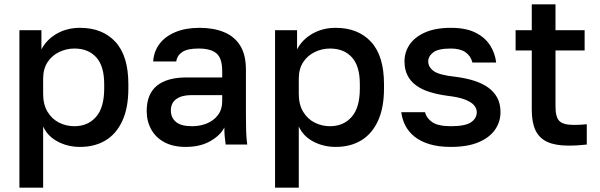

<svg xmlns="http://www.w3.org/2000/svg" viewBox="-20 -670 2780 890"><path d="M70 200V-530H172V-441Q196 -487 243.5 -514Q291 -541 351 -541Q455 -541 515 -476Q575 -411 575 -280V-260Q575 -170 547 -109.5Q519 -49 469 -19Q419 11 351 11Q294 11 247 -14Q200 -39 180 -84V200ZM325 -85Q387 -85 425 -128Q463 -171 463 -260V-280Q463 -364 426 -404.5Q389 -445 325 -445Q288 -445 254.5 -429Q221 -413 200.5 -382Q180 -351 180 -305V-235Q180 -185 200.5 -151.5Q221 -118 254 -101.5Q287 -85 325 -85Z M840 11Q783 11 742.5 -10.5Q702 -32 681 -70Q660 -108 660 -155Q660 -234 707 -272.5Q754 -311 845 -311H1010V-340Q1010 -400 983.5 -422.5Q957 -445 900 -445Q849 -445 825 -429Q801 -413 797 -385H690Q693 -431 719 -466Q745 -501 792.5 -521Q840 -541 905 -541Q970 -541 1018.5 -521Q1067 -501 1093.5 -458.5Q1120 -416 1120 -346V-135Q1120 -93 1121 -61.5Q1122 -30 1126 0H1026Q1023 -23 1021.5 -39Q1020 -55 1020 -79Q1001 -42 954.5 -15.5Q908 11 840 11ZM870 -85Q908 -85 939.5 -98Q971 -111 990.5 -137Q1010 -163 1010 -200V-229H865Q823 -229 797.5 -211Q772 -193 772 -158Q772 -125 795.5 -105Q819 -85 870 -85Z M1255 200V-530H1357V-441Q1381 -487 1428.5 -514Q1476 -541 1536 -541Q1640 -541 1700 -476Q1760 -411 1760 -280V-260Q1760 -170 1732 -109.5Q1704 -49 1654 -19Q1604 11 1536 11Q1479 11 1432 -14Q1385 -39 1365 -84V200ZM1510 -85Q1572 -85 1610 -128Q1648 -171 1648 -260V-280Q1648 -364 1611 -404.5Q1574 -445 1510 -445Q1473 -445 1439.5 -429Q1406 -413 1385.5 -382Q1365 -351 1365 -305V-235Q1365 -185 1385.5 -151.5Q1406 -118 1439 -101.5Q1472 -85 1510 -85Z M2070 11Q2012 11 1970 -2Q1928 -15 1900.5 -37.5Q1873 -60 1858.5 -89Q1844 -118 1840 -150H1950Q1957 -122 1984 -103.5Q2011 -85 2070 -85Q2136 -85 2163 -103Q2190 -121 2190 -150Q2190 -167 2177.5 -182Q2165 -197 2135.5 -208.5Q2106 -220 2054 -226Q2009 -232 1972 -243.5Q1935 -255 1909 -274Q1883 -293 1869 -320.5Q1855 -348 1855 -385Q1855 -428 1878.5 -463Q1902 -498 1950 -519.5Q1998 -541 2070 -541Q2140 -541 2184.5 -518.5Q2229 -496 2252 -459.5Q2275 -423 2280 -380H2170Q2162 -411 2137.5 -428Q2113 -445 2070 -445Q2011 -445 1988 -427Q1965 -409 1965 -385Q1965 -359 1990.5 -340.5Q2016 -322 2092 -314Q2139 -308 2177 -296Q2215 -284 2242.5 -264.5Q2270 -245 2285 -217Q2300 -189 2300 -150Q2300 -105 2274.5 -68.5Q2249 -32 2198 -10.5Q2147 11 2070 11Z M2615 5Q2555 5 2517.5 -12Q2480 -29 2462.5 -65.5Q2445 -102 2445 -160V-436H2370V-530H2445V-650H2555V-530H2690V-436H2555V-175Q2555 -128 2572.5 -109.5Q2590 -91 2640 -91Q2670 -91 2700 -94V0Q2681 2 2661 3.5Q2641 5 2615 5Z"/></svg>

Font: Golos Text Medium
Style: Regular
Weight: 500
Designer: A.Korolkova, Vitaly Kuzmin
Foundry: ParaType Ltd
Version: Version 2.004